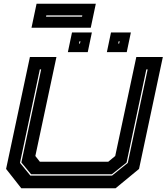

<svg xmlns="http://www.w3.org/2000/svg" viewBox="-20 -1004 888 1024"><path d="M93.5 0 12.5 -103 139.5 -700H281L168.5 -172L192.5 -141.5H557.5L594.5 -172L707 -700H848.5L721.5 -103L596.5 0ZM142 -67.5H577.5L661.5 -135L767.5 -634H760.5L655 -137L576.5 -74.5H146L94 -137.5L199.5 -634H192.5L86.5 -135.5ZM550 -726 572 -831H678L656 -726ZM342 -726 364 -831H470L448 -726ZM401.5 -772H406.5L409 -784H404ZM610.5 -772H615.5L618 -784H613ZM148 -856 175 -984H491L464 -856ZM225.5 -915H417.5L419 -922H227Z"/></svg>

Font: Tourney Expanded ExtraBold
Style: Italic
Weight: 800
Width: 7
Italic angle: -12°
Designer: Tyler Finck
Foundry: Etcetera Type Co
Version: Version 1.010; ttfautohint (v1.8.3)